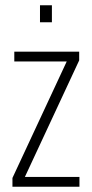

<svg xmlns="http://www.w3.org/2000/svg" viewBox="-20 -705 347 725"><path d="M27 0V-33L232 -473H34V-510H279V-477L74 -37H280V0ZM131 -621V-685H176V-621Z"/></svg>

Font: Saira ExtraCondensed ExtraLight
Style: Regular
Weight: 250
Width: 2
Designer: Hector Gatti with collaboration of the Omnibus-Type team
Foundry: Omnibus-Type
Version: Version 1.101